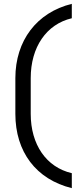

<svg xmlns="http://www.w3.org/2000/svg" viewBox="-20 -860 440 1000"><path d="M354 42C221 11 140 -107 140 -267V-453C140 -615 222 -734 354 -765V-840C171 -795 60 -648 60 -453V-267C60 -69 168 74 354 120Z"/></svg>

Font: Tekne LDO Light
Style: Regular
Weight: 300
Monospace: yes
Designer: Alessio Laiso, Mario Rullo, Paolo Rosset
Foundry: Alessio Laiso
Version: Version 1.000;hotconv 1.0.109;makeotfexe 2.5.65596